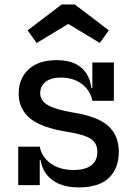

<svg xmlns="http://www.w3.org/2000/svg" viewBox="-20 -808 593 838"><path d="M324 10Q273.5 10 238.2 -5.2Q203 -20.5 182.8 -47.2Q162.5 -74 157.5 -109H135L153.5 -168Q162 -123 201.5 -94.5Q241 -66 301 -66Q351.5 -66 378.2 -86.2Q405 -106.5 405 -145.5Q405 -182 377.2 -201.2Q349.5 -220.5 277.5 -232Q159.5 -250.5 110.5 -292Q61.5 -333.5 61.5 -399.5Q61.5 -464.5 104.5 -505Q147.5 -545.5 227 -545.5Q276 -545.5 308 -530Q340 -514.5 357.2 -487.2Q374.5 -460 379 -424H401.5L383 -368Q375 -412.5 337.8 -441Q300.5 -469.5 246 -469.5Q202 -469.5 178.8 -450.5Q155.5 -431.5 155.5 -402Q155.5 -368.5 188.8 -349.2Q222 -330 293 -318Q406 -300.5 452.2 -258.5Q498.5 -216.5 498.5 -145.5Q498.5 -72.5 454.8 -31.2Q411 10 324 10ZM59.5 0V-168H153.5V0ZM383 -368V-535.5H477V-368ZM306.5 -788.5 455 -675.5 415.5 -620.5 278 -703.5 140 -620.5 100.5 -675.5 249 -788.5Z"/></svg>

Font: Hepta Slab ExtraLight Medium
Style: Regular
Weight: 500
Version: Version 1.100